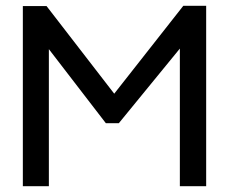

<svg xmlns="http://www.w3.org/2000/svg" viewBox="-20 -644 790 664"><path d="M59 0V-623H141L375 -320L614 -624H693V0H602V-476L391 -218H346L149 -474V0Z"/></svg>

Font: Inconsolata ExtraExpanded Medium
Style: Regular
Weight: 500
Width: 8
Monospace: yes
Designer: Raph Levien, Cyreal, Brenton Simpson
Foundry: Raph Levien, Cyreal, Google
Version: Version 3.001; ttfautohint (v1.8.2.53-6de2)